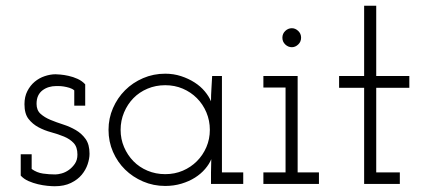

<svg xmlns="http://www.w3.org/2000/svg" viewBox="-20 -639 1477 667"><path d="M90 -103V-52Q108 -39 129.5 -36Q151 -33 172 -33Q181 -33 194 -36.5Q207 -40 219 -48.5Q231 -57 240 -70Q249 -83 249 -102Q249 -128 236 -142Q223 -156 202.5 -164.5Q182 -173 158 -179.5Q134 -186 113.5 -197Q93 -208 79 -226Q65 -244 65 -277Q65 -303 75 -322.5Q85 -342 100.5 -355Q116 -368 135.5 -374.5Q155 -381 173 -381Q177 -381 189.5 -380Q202 -379 218 -375.5Q234 -372 249.5 -365Q265 -358 276 -346V-272H238V-325Q231 -331 221 -334Q211 -337 201.5 -338.5Q192 -340 184.5 -340Q177 -340 174 -340Q162 -340 150 -336.5Q138 -333 128 -325.5Q118 -318 112.5 -306.5Q107 -295 107 -278Q107 -256 121 -243.5Q135 -231 155.5 -222.5Q176 -214 199.5 -206.5Q223 -199 243.5 -187Q264 -175 277.5 -156Q291 -137 291 -105Q291 -88 284.5 -68.5Q278 -49 264 -32Q250 -15 226.5 -3.5Q203 8 170 8Q160 8 144.5 6.5Q129 5 112 1Q95 -3 79 -10Q63 -17 52 -29V-103Z M357 -188Q357 -228 372.5 -263.5Q388 -299 414.5 -325.5Q441 -352 477 -367.5Q513 -383 554 -383Q583 -383 609 -374.5Q635 -366 656 -352.5Q677 -339 691.5 -321.5Q706 -304 713 -287Q713 -309 714.5 -331Q716 -353 717 -375H751V-40H825V0H713V-40Q713 -52 713.5 -63.5Q714 -75 714 -86Q707 -69 692.5 -52Q678 -35 657.5 -22Q637 -9 610.5 -1Q584 7 554 7Q513 7 477 -8.5Q441 -24 414.5 -50Q388 -76 372.5 -111.5Q357 -147 357 -188ZM399 -188Q399 -156 411 -128Q423 -100 443.5 -79Q464 -58 492.5 -46Q521 -34 554 -34Q587 -34 615 -46Q643 -58 664 -79Q685 -100 697 -128Q709 -156 709 -188Q709 -220 697 -248.5Q685 -277 664 -298Q643 -319 615 -331Q587 -343 554 -343Q521 -343 492.5 -331Q464 -319 443.5 -298Q423 -277 411 -248.5Q399 -220 399 -188Z M895 -40H972V-335H895V-375H1014V-40H1088V0H895ZM961 -508Q961 -522 971 -531.5Q981 -541 994 -541Q1006 -541 1016 -531.5Q1026 -522 1026 -508Q1026 -494 1016 -484.5Q1006 -475 994 -475Q981 -475 971 -484.5Q961 -494 961 -508Z M1245 -619H1287V-375H1402V-334H1287V-40H1369V0H1245V-334H1158V-375H1245Z"/></svg>

Font: Josefin Slab
Style: Regular
Weight: 400
Designer: Santiago Orozco
Foundry: Typemade
Version: Version 1.000